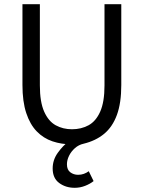

<svg xmlns="http://www.w3.org/2000/svg" viewBox="-20 -676 685 915"><path d="M336 219Q293 219 262 196Q231 173 231 127Q231 86 255.5 52Q280 18 308 -3L323 12Q273 12 230 -2.5Q187 -17 155 -50Q123 -83 105 -137.5Q87 -192 87 -271V-656H170V-269Q170 -190 190.5 -144Q211 -98 245.5 -79Q280 -60 323 -60Q367 -60 402 -79Q437 -98 457.5 -144Q478 -190 478 -269V-656H558V-271Q558 -185 537 -128Q516 -71 476 -38Q436 -5 378 9Q355 14 337 30Q319 46 309 66.5Q299 87 299 107Q299 133 315 145Q331 157 352 157Q367 157 379.5 152.5Q392 148 403 140L426 187Q410 200 386 209.5Q362 219 336 219Z"/></svg>

Font: Mada
Style: Regular
Weight: 400
Designer: Khaled Hosny
Version: Version 1.5